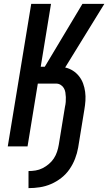

<svg xmlns="http://www.w3.org/2000/svg" viewBox="-20 -755 558 990"><path d="M127 215V127Q145 127 163.5 124Q182 121 199 112.5Q216 104 231.5 91Q247 78 257.5 62Q268 46 274 28Q280 10 283 -8L315 -204Q318 -217 319 -229.5Q320 -242 319.5 -254.5Q319 -267 317 -279Q315 -291 309 -301Q303 -311 292.5 -317.5Q282 -324 269 -324H175L122 0H20L141 -735H243L190 -411H211L405 -735H518L316 -407Q338 -402 356 -390.5Q374 -379 387.5 -362Q401 -345 408.5 -324.5Q416 -304 419 -281.5Q422 -259 420.5 -236Q419 -213 415 -190L383 6Q378 35 367 63.5Q356 92 338.5 117.5Q321 143 296 162.5Q271 182 243 194Q215 206 185.5 210.5Q156 215 127 215Z"/></svg>

Font: Iosevka Curly Semibold
Style: Italic
Weight: 600
Italic angle: -9°
Monospace: yes
Designer: Belleve Invis
Foundry: Belleve Invis
Version: Version 22.1.2; ttfautohint (v1.8.4)